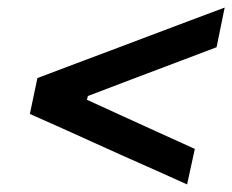

<svg xmlns="http://www.w3.org/2000/svg" viewBox="-20 -554 614 508"><path d="M475 -66Q431 -85.5 389.5 -104.5Q347.5 -123 310.5 -139.5L222 -179.5Q186 -195.5 144.5 -214.5Q102.5 -233 59 -252.5L79 -347.5Q131 -367 181 -386Q230.5 -404.5 273 -420.5L379 -460.5Q423 -477 473 -496Q522.5 -514.5 574.5 -534L553 -429Q498.5 -408.5 442 -387Q385.5 -365.5 329.5 -344.5L212.5 -300L210 -290L308.5 -245Q355 -224 402.5 -202.2Q450 -180.5 495.5 -160Z"/></svg>

Font: Heraclito Medium
Style: Italic
Weight: 500
Italic angle: -12°
Designer: Kostas Bartsokas (font) & Cristiano Sobral (main changes)
Foundry: Kostas Bartsokas (font) & Cristiano Sobral (main changes)
Version: Version 1.00;July 8, 2020;FontCreator 13.0.0.2655 64-bit